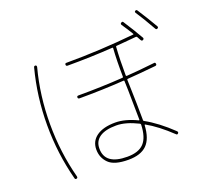

<svg xmlns="http://www.w3.org/2000/svg" viewBox="-145 -1012 1289 1213"><g transform="rotate(-20 500.0 -406.0)"><path d="M960.9 -690.4Q911.1 -778.3 878.9 -826.2Q873 -835 880.9 -839.8Q889.6 -844.7 894.5 -836.9Q942.4 -762.7 978.5 -700.2Q983.4 -691.4 974.6 -686.5Q965.8 -681.6 960.9 -690.4ZM519.5 9.8Q595.7 9.8 631.3 -28.3Q667 -66.4 669.9 -151.4Q669.9 -156.2 665 -159.2Q583 -200.2 519.5 -200.2Q446.3 -200.2 408.2 -174.3Q370.1 -148.4 370.1 -99.6Q369.1 9.8 519.5 9.8ZM665 -181.6Q669.9 -179.7 669.9 -184.6Q669.9 -214.8 667 -382.8Q665 -426.8 665 -446.3Q665 -450.2 660.2 -450.2Q516.6 -440.4 361.3 -440.4Q350.6 -440.4 350.1 -450.2Q349.6 -460 360.4 -460Q516.6 -460 660.2 -469.7Q665 -469.7 665 -475.6Q663.1 -583 668.9 -666Q668.9 -669.9 665 -669.9Q517.6 -660.2 360.4 -660.2Q350.6 -660.2 350.1 -669.9Q349.6 -679.7 359.4 -679.7Q582 -679.7 816.4 -703.1Q821.3 -703.1 819.3 -707Q797.9 -743.2 768.6 -786.1Q763.7 -794.9 772.5 -799.8Q781.2 -805.7 786.1 -797.9Q829.1 -732.4 868.2 -664.1Q873 -655.3 864.3 -649.9Q855.5 -644.5 849.6 -654.3L835 -680.7Q833 -683.6 827.1 -683.6Q815.4 -682.6 766.6 -678.2Q717.8 -673.8 693.4 -671.9Q689.5 -671.9 689.5 -667Q683.6 -583 684.6 -476.6Q684.6 -471.7 690.4 -471.7Q765.6 -476.6 879.9 -489.3Q887.7 -491.2 889.6 -480.5Q891.6 -471.7 881.8 -468.8Q763.7 -457 691.4 -452.1Q685.5 -452.1 684.6 -448.2Q684.6 -426.8 686.5 -382.8Q689.5 -293.9 690.4 -173.8Q690.4 -168 694.3 -167Q778.3 -121.1 869.1 -34.2Q876 -26.4 870.1 -19.5Q862.3 -11.7 856.4 -18.6Q770.5 -100.6 693.4 -143.6Q692.4 -144.5 690.9 -143.1Q689.5 -141.6 689.5 -139.6Q684.6 -50.8 643.6 -10.3Q602.5 30.3 519.5 30.3Q424.8 30.3 387.2 -7.3Q349.6 -44.9 349.6 -99.6Q349.6 -156.2 394.5 -188Q439.5 -219.7 519.5 -219.7Q585.9 -219.7 665 -181.6ZM169.9 30.3Q160.2 32.2 158.2 23.4Q110.4 -158.2 110.4 -349.6Q110.4 -541 158.2 -722.7Q160.2 -731.4 169.9 -730.5Q178.7 -728.5 176.8 -717.8Q129.9 -541 129.9 -350.1Q129.9 -159.2 176.8 17.6Q178.7 28.3 169.9 30.3Z"/></g></svg>

Font: Rounded-X Mgen+ 2m thin
Style: Regular
Weight: 100
Designer: [Source Han Sans]
Ryoko NISHIZUKA  (kana & ideographs); Paul D. Hunt (Latin, Greek & Cyrillic); Wenlong ZHANG  (bopomofo
Version: Version 1.059.20150602